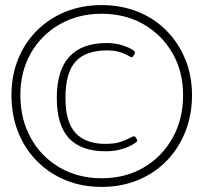

<svg xmlns="http://www.w3.org/2000/svg" viewBox="-20 -731 779 754"><path d="M379 3Q302 3 237.5 -23.5Q173 -50 125 -98.5Q77 -147 51 -213Q25 -279 25 -357Q25 -434 51 -498.5Q77 -563 125 -611Q173 -659 237.5 -685Q302 -711 379 -711Q456 -711 521 -685Q586 -659 633.5 -611Q681 -563 707.5 -498.5Q734 -434 734 -357Q734 -279 707.5 -213Q681 -147 633.5 -98.5Q586 -50 521 -23.5Q456 3 379 3ZM395 -137Q298 -137 250.5 -188.5Q203 -240 203 -346Q203 -455 252.5 -508.5Q302 -562 398 -562Q431 -562 456 -554.5Q481 -547 495.5 -538.5Q510 -530 510 -526Q510 -523 508 -518.5Q506 -514 503 -510Q500 -506 497 -506Q494 -506 482.5 -513Q471 -520 450.5 -526.5Q430 -533 400 -533Q317 -533 277 -489.5Q237 -446 237 -346Q237 -252 276.5 -209Q316 -166 395 -166Q429 -166 452 -173.5Q475 -181 488.5 -188.5Q502 -196 506 -196Q509 -196 512 -192.5Q515 -189 517 -184.5Q519 -180 519 -177Q519 -176 510.5 -169.5Q502 -163 486 -155.5Q470 -148 447 -142.5Q424 -137 395 -137ZM379 -31Q472 -31 544 -73Q616 -115 657.5 -189Q699 -263 699 -357Q699 -450 657.5 -522Q616 -594 544 -635.5Q472 -677 379 -677Q287 -677 214.5 -635.5Q142 -594 101 -522Q60 -450 60 -357Q60 -263 101 -189Q142 -115 214.5 -73Q287 -31 379 -31Z"/></svg>

Font: Asap Thin
Style: Italic
Weight: 250
Italic angle: -6°
Designer: Pablo Cosgaya
Foundry: Omnibus-Type
Version: Version 3.001